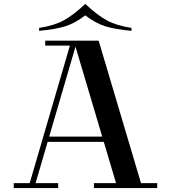

<svg xmlns="http://www.w3.org/2000/svg" viewBox="-20 -957 870 977"><path d="M437 -750V-725H210V-750ZM606 -262V-235H214V-262ZM705 0H578L355 -750H482ZM780 -25V0H458V-25ZM276 0V-25H50V0ZM343 -750H373L161 -25H131ZM414 -937Q353 -880 304.5 -853.5Q256 -827 179 -815V-800Q264 -808 313 -823.5Q362 -839 414 -879ZM414 -937V-879Q466 -839 515 -823.5Q564 -808 649 -800V-815Q572 -827 523.5 -853.5Q475 -880 414 -937Z"/></svg>

Font: Solide Mirage
Style: Etroit
Weight: 400
Designer: Jérémy Landes
Foundry: Velvetyne Type Foundry
Version: Version 1.1